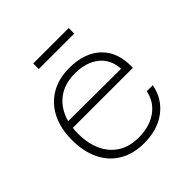

<svg xmlns="http://www.w3.org/2000/svg" viewBox="-188 -862 1026 1026"><g transform="rotate(-45 325.0 -348.5)"><path d="M330 12Q249 12 190 -22.5Q131 -57 99.5 -121Q68 -185 68 -273Q68 -359 99.5 -422.5Q131 -486 190 -521Q249 -556 330 -556Q447 -556 511.5 -492.5Q576 -429 571 -316H105V-359L523 -357Q519 -431 467.5 -472.5Q416 -514 330 -514Q230 -514 172.5 -449.5Q115 -385 115 -274Q115 -199 141 -144Q167 -89 215 -59.5Q263 -30 330 -30Q412 -30 467 -69Q522 -108 535 -175H581Q564 -88 497 -38Q430 12 330 12ZM211 -667V-709H479V-667Z"/></g></svg>

Font: Azeret Mono Thin Thin
Style: Regular
Weight: 250
Version: Version 1.002